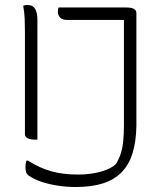

<svg xmlns="http://www.w3.org/2000/svg" viewBox="-20 -730 640 770"><path d="M73 -707Q78 -709 82 -709.5Q86 -710 90 -710Q112 -710 121 -694Q130 -678 130 -650Q130 -590 130 -530Q130 -470 130 -410Q130 -350 130 -290Q130 -230 130 -170Q128 -170 125 -170Q122 -170 120 -170Q104 -170 92 -175Q80 -180 80 -193Q80 -261 80 -329Q80 -397 80 -464.5Q80 -532 80 -600Q80 -628 79 -654.5Q78 -681 73 -707ZM292 -30Q344 -30 384.5 -41.5Q425 -53 445 -72Q457 -92 464 -113Q471 -134 474 -162Q477 -190 477 -230Q477 -286 477 -342.5Q477 -399 477 -455Q477 -511 477 -567.5Q477 -624 477 -680L491 -640L467 -664L507 -650Q473 -650 439.5 -650Q406 -650 373.5 -650Q341 -650 310 -650Q279 -650 250 -650Q229 -650 220.5 -660Q212 -670 212 -684Q212 -689 213 -693Q214 -697 215 -700Q260 -700 305 -700Q350 -700 395.5 -700Q441 -700 487 -700Q501 -700 509.5 -697.5Q518 -695 522.5 -690Q527 -685 527 -677Q527 -621 527 -564.5Q527 -508 527 -451.5Q527 -395 527 -338.5Q527 -282 527 -226Q526 -162 511.5 -115.5Q497 -69 467.5 -39Q438 -9 392.5 5.5Q347 20 284 20Q247 20 211.5 14.5Q176 9 146 -1Q116 -11 95 -26Q88 -31 85 -39Q82 -47 82 -60Q82 -67 83 -73.5Q84 -80 86 -86H92Q139 -56 186 -43Q233 -30 292 -30Z"/></svg>

Font: Recursive Casual Light
Style: Regular
Weight: 300
Version: Version 1.047